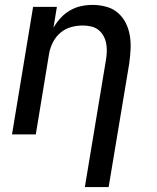

<svg xmlns="http://www.w3.org/2000/svg" viewBox="-20 -548 640 783"><path d="M326 215 412 -303Q415 -320 415.5 -337.5Q416 -355 413 -371Q410 -387 402 -401.5Q394 -416 381.5 -426Q369 -436 352 -440Q335 -444 318 -444Q294 -444 270 -437.5Q246 -431 226.5 -414.5Q207 -398 195.5 -375Q184 -352 180 -328L126 0H29L115 -520H212L198 -435Q210 -456 227 -474.5Q244 -493 265.5 -505.5Q287 -518 310.5 -523Q334 -528 357 -528Q386 -528 413.5 -520.5Q441 -513 461 -495.5Q481 -478 493 -454Q505 -430 509.5 -402.5Q514 -375 512.5 -346.5Q511 -318 507 -289L423 215Z"/></svg>

Font: Iosevka Md Ex Obl
Style: Regular
Weight: 500
Width: 7
Italic angle: -9°
Monospace: yes
Designer: Belleve Invis
Foundry: Belleve Invis
Version: Version 32.5.0; ttfautohint (v1.8.4)